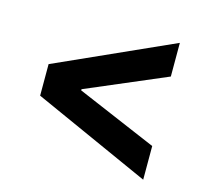

<svg xmlns="http://www.w3.org/2000/svg" viewBox="-88 -684 854 782"><g transform="rotate(15 339.5 -292.5)"><path d="M84 -226 578 -4V-146L240 -290V-295L578 -439V-581L84 -359Z"/></g></svg>

Font: Wafeq
Style: Bold
Weight: 700
Designer: Rasmus Andersson & Azza Alameddine
Foundry: Google & TypeTogether
Version: Version 3.000;FEAKit 1.0